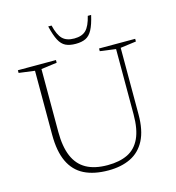

<svg xmlns="http://www.w3.org/2000/svg" viewBox="-127 -988 1011 1106"><g transform="rotate(-15 378.5 -435.5)"><path d="M606 -264.5V-654L512 -666.5V-682.5H727.5V-666.5L633.5 -654V-257Q633.5 -162 603 -103.2Q572.5 -44.5 516.5 -17.2Q460.5 10 384 10Q298 10 239.8 -19.2Q181.5 -48.5 152 -111Q122.5 -173.5 122.5 -272V-654L28 -666.5V-682.5H255V-666.5L161 -654V-279Q161 -191.5 185.2 -134Q209.5 -76.5 259.5 -48.5Q309.5 -20.5 387 -20.5Q458 -20.5 506.8 -44.2Q555.5 -68 580.8 -121.8Q606 -175.5 606 -264.5ZM390 -775Q436 -775 460 -798.8Q484 -822.5 498 -881H518Q505.5 -826 489.5 -796Q473.5 -766 449.8 -754.5Q426 -743 390 -743Q354 -743 330.2 -754.5Q306.5 -766 290.8 -796Q275 -826 262 -881H282Q296 -822.5 320 -798.8Q344 -775 390 -775Z"/></g></svg>

Font: Newsreader ExtraLight
Style: Regular
Weight: 250
Designer: Hugues Gentile
Foundry: Production Type
Version: Version 1.003